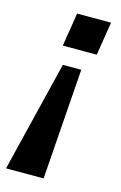

<svg xmlns="http://www.w3.org/2000/svg" viewBox="-127 -537 482 765"><g transform="rotate(15 113.5 -154.5)"><path d="M-21 180 91 -277H167L134 180ZM71 -351 93 -489H233L211 -351Z"/></g></svg>

Font: Nunito Sans 12pt ExtraLight
Style: Italic
Weight: 200
Italic angle: -9°
Designer: Vernon Adams
Foundry: Vernon Adams
Version: Version 3.101;gftools[0.9.27]